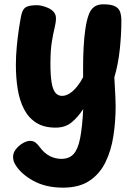

<svg xmlns="http://www.w3.org/2000/svg" viewBox="-20 -573 623 883"><path d="M77.7 -502.6Q83.8 -531.2 99.3 -540.2Q114.8 -549.1 151.2 -549.1Q160.2 -549.1 174.4 -545.7Q188.7 -542.3 203.3 -535.6Q218 -528.8 227.7 -517.2Q237.4 -505.6 237.4 -489.1Q237.4 -470.2 231.1 -444.8Q224.7 -419.3 218.3 -380.2Q211.9 -341 211.9 -280Q211.9 -228 217.1 -195.3Q222.3 -162.6 234.1 -147.3Q245.8 -132.1 265.7 -132.1Q283 -132.1 300.8 -143.7Q318.7 -155.3 334.7 -175.3Q350.8 -195.3 362.2 -218V-263Q362.2 -310 364.6 -356.1Q367 -402.1 372.9 -441.7Q378.8 -481.2 388.8 -507.2Q396.8 -529.2 412.9 -541.2Q429 -553.2 454.8 -553.2Q492 -553.2 509.7 -543.7Q527.3 -534.2 532.8 -517.2Q538.2 -500.2 538.2 -477.2Q538.2 -416.2 531.1 -347.6Q523.9 -279 505.9 -217Q506.9 -196 508.1 -174Q509.2 -152 510.5 -130Q511.8 -108 511.8 -86Q511.8 -15 501.6 52Q491.4 119 465.1 173Q438.7 227 391.3 258.5Q344 290 269.7 290Q190.4 290 132.6 258.1Q74.8 226.1 49.1 181.8Q43 170.9 41.5 162.3Q40 153.7 40 148.7Q40 129.4 53.5 112.7Q67 95.9 85.3 85.3Q103.6 74.8 118.2 74.8Q132.2 74.8 142.2 81.8Q152.2 88.8 162.2 102.8Q183.3 131.6 208.7 144.6Q234.1 157.6 262.1 157.6Q298.3 157.6 318.4 135.5Q338.6 113.4 348.5 62.9Q358.4 12.3 362.7 -71.4Q338.7 -34.4 309.3 -10.2Q279.9 14 235.9 14Q182.8 14 147.5 -8Q112.2 -30 91.2 -69.8Q70.2 -109.6 61.6 -162.1Q53 -214.7 53 -275Q53 -314 56.9 -356.4Q60.8 -398.9 66.5 -437.2Q72.2 -475.6 77.7 -502.6Z"/></svg>

Font: Playpen Sans Deva
Style: Regular
Weight: 400
Designer: Pooja Saxena, Gunjan Panchal, Laura Meseguer, Veronika Burian, José Scaglione
Foundry: TypeTogether
Version: Version 2.000